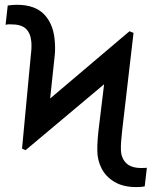

<svg xmlns="http://www.w3.org/2000/svg" viewBox="-20 -757 624 787"><path d="M85 -141.6 70.3 -147.5 100.6 -281.2 510.7 -628.9 527.3 -622.1 503.9 -493.2ZM70.3 -147.5 106.4 -531.2Q108.4 -546.9 108.9 -560.5Q109.4 -574.2 108.4 -585.9Q105 -622.1 85.4 -639.9Q65.9 -657.7 22.5 -657.2Q16.1 -657.7 11.5 -657Q6.8 -656.2 2.9 -655.3L11.7 -734.4Q21 -735.8 30.8 -736.6Q40.5 -737.3 49.8 -737.3Q126 -737.3 164.1 -694.8Q202.1 -652.3 205.1 -579.1Q206.1 -564.9 205.6 -549.6Q205.1 -534.2 203.1 -518.6L175.8 -261.7ZM538.1 9.8Q484.9 9.8 449.2 -11.5Q413.6 -32.7 396.2 -66.9Q378.9 -101.1 378.9 -139.6Q378.4 -160.6 380.4 -186.3Q382.3 -211.9 385.7 -238.3L414.1 -472.7L527.3 -622.1L480.5 -219.7Q477.5 -193.4 476.3 -174.3Q475.1 -155.3 475.6 -147.5Q475.1 -111.8 495.6 -90.1Q516.1 -68.4 558.6 -68.4Q565.4 -68.4 571.5 -68.6Q577.6 -68.8 582 -69.3L573.2 6.8Q564 8.8 555.2 9.3Q546.4 9.8 538.1 9.8Z"/></svg>

Font: Inter Tight
Style: Regular
Weight: 400
Designer: Rasmus Andersson
Foundry: rsms
Version: Version 3.002